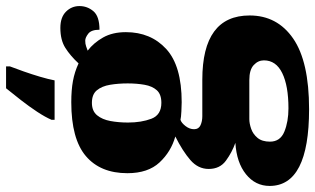

<svg xmlns="http://www.w3.org/2000/svg" viewBox="-237 -583 1039 633"><g transform="rotate(-90 282.5 -266.5)"><path d="M239 233Q-14 233 -14 103Q-14 56 24.5 25Q63 -6 128 -10Q97 -21 69.5 -41Q42 -61 42 -98Q42 -133 71.5 -158.5Q101 -184 149 -208Q99 -222 63.5 -260Q28 -298 28 -366Q28 -455 84.5 -503Q141 -551 262 -551Q302 -551 332 -545.5Q362 -540 390 -527Q415 -554 441 -570.5Q467 -587 507 -587Q542 -587 560.5 -568.5Q579 -550 579 -524Q579 -498 562 -478Q545 -458 501 -458Q501 -485 488 -495Q475 -505 465 -505Q454 -505 446 -502Q438 -499 432 -497Q458 -477 475.5 -446Q493 -415 493 -371Q493 -289 437.5 -238Q382 -187 262 -187Q252 -187 232 -188Q212 -189 204 -191Q194 -188 183.5 -174.5Q173 -161 173 -146Q173 -131 186 -125Q199 -119 216 -119H336Q548 -119 548 37Q548 128 472 180.5Q396 233 239 233ZM260 -254Q288 -254 301.5 -269Q315 -284 319.5 -309.5Q324 -335 324 -365Q324 -396 319.5 -423Q315 -450 301.5 -466.5Q288 -483 260 -483Q233 -483 219 -466Q205 -449 200 -422Q195 -395 195 -364Q195 -320 207.5 -287Q220 -254 260 -254ZM242 165Q316 165 358 144.5Q400 124 400 84Q400 65 384.5 50.5Q369 36 335 36H206Q192 36 174.5 42Q157 48 144.5 63Q132 78 132 104Q132 138 165 151.5Q198 165 242 165ZM204 -616Q213 -637 230.5 -663.5Q248 -690 269 -717Q290 -744 308 -766H380V-753Q373 -735 363.5 -708Q354 -681 346 -654Q338 -627 334 -606H204Z"/></g></svg>

Font: Noto Serif Tamil Black
Style: Regular
Weight: 900
Designer: Indian Type Foundry, Tom Grace, and the Monotype Design Team
Foundry: Monotype Imaging Inc.
Version: Version 2.004; ttfautohint (v1.8.4.7-5d5b)